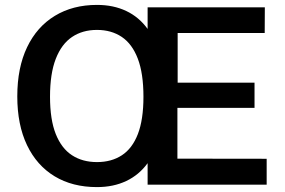

<svg xmlns="http://www.w3.org/2000/svg" viewBox="-20 -753 1163 783"><path d="M703.5 -313V-106L1067.5 -105.5V0H582V-87.5Q547 -39.5 494.8 -14.8Q442.5 10 375.5 10Q275.5 10 202.8 -34Q130 -78 90.2 -161Q50.5 -244 50.5 -360Q50.5 -477 90.5 -560.5Q130.5 -644 203.8 -688.5Q277 -733 375.5 -733Q442.5 -733 494.8 -708.2Q547 -683.5 582 -635V-723H1060L1059.5 -618.5H704.5V-416H1018V-313ZM375.5 -92Q434.5 -92 477 -119.8Q519.5 -147.5 542.2 -206.2Q565 -265 565 -358.5Q565 -453.5 542 -513.8Q519 -574 476.5 -602.5Q434 -631 375.5 -631Q316.5 -631 273.8 -602.2Q231 -573.5 207.5 -513.2Q184 -453 184 -358.5Q184 -265 207.5 -206.2Q231 -147.5 273.8 -119.8Q316.5 -92 375.5 -92Z"/></svg>

Font: Public Sans Thin SemiBold
Style: Regular
Weight: 600
Version: Version 2.001